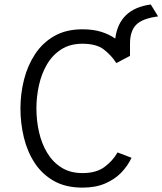

<svg xmlns="http://www.w3.org/2000/svg" viewBox="-20 -846 743 878"><path d="M357.5 12Q280 12 226 -18.8Q172 -49.5 138.2 -101.5Q104.5 -153.5 89 -218Q73.5 -282.5 73.5 -350Q73.5 -417.5 89.8 -481.8Q106 -546 140.2 -598.2Q174.5 -650.5 228.2 -681.2Q282 -712 357 -712Q407 -712 443.8 -700.2Q480.5 -688.5 507 -669.5Q524.5 -806 669.5 -825.5L703 -771Q631 -761.5 602.8 -732.8Q574.5 -704 574.5 -646.5V-590.5L512 -557.5Q488.5 -594 454.5 -620Q420.5 -646 357 -646Q300 -646 259.8 -620Q219.5 -594 194.5 -551Q169.5 -508 158 -455.5Q146.5 -403 146.5 -350Q146.5 -294.5 158.5 -241.8Q170.5 -189 196 -146.8Q221.5 -104.5 261.5 -79.5Q301.5 -54.5 357.5 -54.5Q419.5 -54.5 457.2 -82Q495 -109.5 517.5 -149L581.5 -124.5Q564.5 -88 534.8 -57Q505 -26 461 -7Q417 12 357.5 12Z"/></svg>

Font: Overpass Light
Style: Regular
Weight: 300
Designer: Delve Withrington, Dave Bailey, Thomas Jockin
Foundry: Delve Fonts LLC
Version: Version 4.000; ttfautohint (v1.8.3)